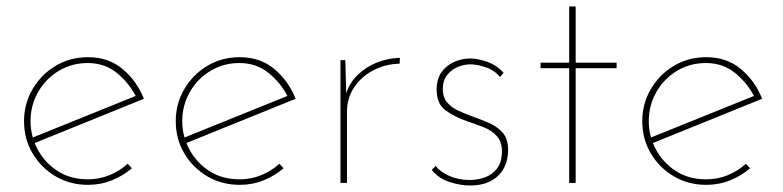

<svg xmlns="http://www.w3.org/2000/svg" viewBox="-20 -563 2410 591"><path d="M251 6Q196 6 151.5 -20Q107 -46 80.5 -90.5Q54 -135 54 -190Q54 -244 80.5 -289Q107 -334 151.5 -360.5Q196 -387 251 -387Q314 -387 357.5 -350.5Q401 -314 423 -259L80 -120L74 -137L406 -271L401 -261Q380 -305 341.5 -337Q303 -369 250 -369Q201 -369 161 -345Q121 -321 97.5 -280Q74 -239 74 -190Q74 -144 96 -103Q118 -62 157.5 -36.5Q197 -11 251 -11Q286 -11 317.5 -24Q349 -37 373 -59L386 -45Q359 -22 324.5 -8Q290 6 251 6Z M718 6Q663 6 618.5 -20Q574 -46 547.5 -90.5Q521 -135 521 -190Q521 -244 547.5 -289Q574 -334 618.5 -360.5Q663 -387 718 -387Q781 -387 824.5 -350.5Q868 -314 890 -259L547 -120L541 -137L873 -271L868 -261Q847 -305 808.5 -337Q770 -369 717 -369Q668 -369 628 -345Q588 -321 564.5 -280Q541 -239 541 -190Q541 -144 563 -103Q585 -62 624.5 -36.5Q664 -11 718 -11Q753 -11 784.5 -24Q816 -37 840 -59L853 -45Q826 -22 791.5 -8Q757 6 718 6Z M1043 -378 1046 -260 1044 -271Q1055 -307 1080.5 -332Q1106 -357 1140 -370.5Q1174 -384 1211 -385L1210 -367Q1166 -366 1129 -346.5Q1092 -327 1070 -294Q1048 -261 1048 -218V0H1028V-378Z M1426 8Q1398 8 1364.5 -2.5Q1331 -13 1309 -40L1321 -52Q1336 -33 1364 -21Q1392 -9 1426 -9Q1450 -9 1472.5 -17Q1495 -25 1510 -44.5Q1525 -64 1525 -97Q1525 -127 1509 -144.5Q1493 -162 1468.5 -171.5Q1444 -181 1417 -190Q1380 -203 1352 -223Q1324 -243 1324 -287Q1324 -319 1338.5 -340Q1353 -361 1377 -372Q1401 -383 1427 -383Q1450 -383 1479 -373Q1508 -363 1530 -339L1519 -326Q1502 -347 1475 -356Q1448 -365 1428 -365Q1410 -365 1390.5 -357.5Q1371 -350 1357 -333Q1343 -316 1343 -289Q1343 -265 1355 -249.5Q1367 -234 1386.5 -224.5Q1406 -215 1428 -207Q1455 -197 1482 -186Q1509 -175 1526.5 -155.5Q1544 -136 1544 -102Q1544 -69 1530.5 -44.5Q1517 -20 1491 -6Q1465 8 1426 8Z M1732 -543H1752V-370H1878V-353H1752V0H1732V-353H1644V-370H1732Z M2154 6Q2099 6 2054.5 -20Q2010 -46 1983.5 -90.5Q1957 -135 1957 -190Q1957 -244 1983.5 -289Q2010 -334 2054.5 -360.5Q2099 -387 2154 -387Q2217 -387 2260.5 -350.5Q2304 -314 2326 -259L1983 -120L1977 -137L2309 -271L2304 -261Q2283 -305 2244.5 -337Q2206 -369 2153 -369Q2104 -369 2064 -345Q2024 -321 2000.5 -280Q1977 -239 1977 -190Q1977 -144 1999 -103Q2021 -62 2060.5 -36.5Q2100 -11 2154 -11Q2189 -11 2220.5 -24Q2252 -37 2276 -59L2289 -45Q2262 -22 2227.5 -8Q2193 6 2154 6Z"/></svg>

Font: Josefin Sans Thin Thin
Style: Regular
Weight: 250
Version: Version 2.001